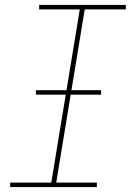

<svg xmlns="http://www.w3.org/2000/svg" viewBox="-20 -755 540 775"><path d="M21 0V-18H187L302 -717H138V-735H488V-717H322L207 -18H371V0ZM125 -373V-391H388V-373Z"/></svg>

Font: Iosevka SS18 Thin
Style: Italic
Weight: 100
Italic angle: -9°
Monospace: yes
Designer: Belleve Invis
Foundry: Belleve Invis
Version: Version 25.1.1; ttfautohint (v1.8.4)